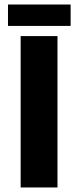

<svg xmlns="http://www.w3.org/2000/svg" viewBox="-20 -826 344 846"><path d="M71 0V-667H233.3V0ZM15.2 -711.8V-806.1H291.2V-711.8Z"/></svg>

Font: Maven Pro
Style: Regular
Weight: 400
Designer: Joe Prince
Foundry: Joe Prince
Version: Version 2.103